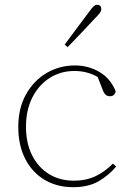

<svg xmlns="http://www.w3.org/2000/svg" viewBox="-20 -765 552 798"><path d="M284 13Q217 13 165.5 -17.5Q114 -48 85 -104.5Q56 -161 56 -237Q56 -316 88.5 -373.5Q121 -431 174.5 -462Q228 -493 291 -493Q348 -493 394 -465.5Q440 -438 461 -385Q456 -365 437 -365Q418 -365 409 -386L386 -445Q343 -470 289 -470Q232 -470 186.5 -441Q141 -412 114.5 -360Q88 -308 88 -238Q88 -171 113 -120.5Q138 -70 183 -42Q228 -14 287 -14Q337 -14 376.5 -32.5Q416 -51 449 -85L463 -73Q433 -37 390.5 -12Q348 13 284 13ZM249 -580Q275 -615 301 -650Q327 -685 349 -714Q361 -731 368.5 -738Q376 -745 383 -745Q401 -745 401 -727Q401 -719 394.5 -710.5Q388 -702 373 -687Q350 -662 321 -631.5Q292 -601 261 -569Z"/></svg>

Font: Source Serif 4 SmText ExtraLight
Style: Regular
Weight: 200
Designer: Frank Grießhammer
Foundry: Adobe
Version: Version 4.005;hotconv 1.1.0;makeotfexe 2.6.0